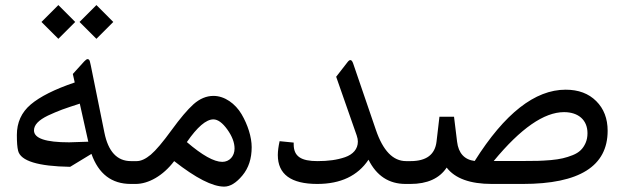

<svg xmlns="http://www.w3.org/2000/svg" viewBox="-20 -708 2409 739"><path d="M286.1 -623.5 351.1 -558.6 416 -623.5 351.1 -688.5ZM139.6 -623.5 204.6 -558.6 269.5 -623.5 204.6 -688.5ZM246.1 -160.2C155.8 -160.2 110.8 -175.3 110.8 -206.1C110.8 -227.1 128.4 -245.6 164.6 -263.2C182.6 -271.5 200.7 -279.3 218.8 -286.1C236.8 -292.5 259.3 -300.3 287.1 -309.1L319.8 -162.6C280.8 -161.1 256.3 -160.2 246.1 -160.2ZM499 0C506.8 0 510.7 -12.7 510.7 -37.6V-49.8C510.7 -75.2 506.8 -87.9 499 -87.9H483.9C430.7 -87.9 396.5 -124.5 381.8 -197.8L329.6 -455.6C327.1 -469.2 324.7 -477.1 322.3 -478.5C319.8 -480 318.4 -480.5 317.4 -480.5C314 -480.5 309.6 -477.5 304.2 -471.7L260.3 -423.3L267.6 -390.6C189.9 -364.3 133.8 -335.9 98.1 -305.7C62.5 -275.4 44.9 -236.3 44.9 -188.5C44.9 -160.6 46.4 -140.6 49.8 -127.4C59.6 -88.4 126.5 -67.9 250 -65.9L332 -115.7C359.4 -38.6 409.7 0 483.4 0Z M502 0C551.3 0 607.4 -31.2 650.4 -87.9C733.9 -22.5 797.9 10.3 842.8 10.3C865.7 10.3 889.2 -3.9 913.1 -32.7C937 -61.5 948.7 -97.7 948.7 -141.6C948.7 -180.7 933.6 -228 909.7 -268.6C885.7 -309.1 844.7 -338.9 801.8 -338.9C774.4 -338.9 749 -328.1 725.1 -307.1C701.2 -285.6 673.3 -252.4 640.6 -207.5C606.9 -161.1 580.1 -129.4 560.5 -112.8C540.5 -96.2 522.5 -87.9 506.3 -87.9H493.7C475.6 -87.9 466.8 -75.2 466.8 -49.8V-37.6C466.8 -12.7 475.6 0 493.7 0ZM835.4 -85C803.7 -85 758.3 -110.4 699.2 -161.1C739.3 -219.2 773.4 -248.5 801.3 -248.5C818.4 -248.5 836.4 -235.4 855 -209.5C873.5 -183.6 882.8 -159.2 882.8 -136.2C882.8 -106.9 863.3 -85 835.4 -85Z M1398.4 -93.3C1429.2 -31.2 1477.1 0 1541 0H1548.8C1556.6 0 1560.5 -12.7 1560.5 -37.6V-49.8C1560.5 -75.2 1556.6 -87.9 1548.8 -87.9H1543C1492.7 -87.9 1454.1 -127.9 1426.8 -208L1339.4 -463.4C1334 -479 1327.1 -481 1317.9 -469.2L1273.9 -412.6L1353 -186.5C1356 -177.7 1357.4 -169.9 1357.4 -163.1C1357.4 -134.3 1338.9 -113.8 1308.1 -103C1276.9 -92.3 1243.2 -87.9 1201.7 -87.9C1139.6 -87.9 1110.4 -105.5 1110.4 -152.3V-159.2L1056.2 -164.6C1051.8 -144.5 1049.3 -126.5 1049.3 -111.3C1049.3 -37.1 1100.1 0 1201.2 0C1291 0 1356.9 -31.2 1398.4 -93.3Z M2157.2 -362.8C2039.1 -362.8 1922.4 -271.5 1807.1 -88.4C1767.6 -93.3 1744.6 -118.2 1739.3 -162.6L1727.5 -258.8H1671.4L1660.2 -163.1C1654.3 -112.8 1621.1 -87.9 1560.1 -87.9H1543.5C1525.4 -87.9 1516.6 -75.2 1516.6 -49.8V-37.6C1516.6 -12.7 1525.4 0 1543.5 0H1559.6C1624.5 0 1671.4 -21 1699.2 -63C1731.4 -21 1789.6 0 1873 0H1992.2C2210 0 2318.8 -68.4 2318.8 -204.6C2318.8 -251.5 2304.2 -289.6 2274.9 -318.8C2245.6 -348.1 2206.5 -362.8 2157.2 -362.8ZM1880.4 -88.4C1983.9 -213.9 2074.2 -276.4 2150.9 -276.4C2206.1 -276.4 2241.2 -246.1 2241.2 -195.3C2241.2 -181.2 2238.8 -168.9 2233.9 -157.7C2224.1 -135.7 2210 -121.1 2184.1 -110.8C2158.2 -100.6 2136.7 -95.2 2100.1 -91.8C2081.5 -90.3 2064.9 -89.4 2050.8 -88.9C2036.6 -88.4 2019 -88.4 1998 -88.4Z"/></svg>

Font: Sahel
Style: Regular
Weight: 400
Foundry: Saber Rastikerdar (saber.rastikerdar@gmail.com)
Version: Version 3.4.0